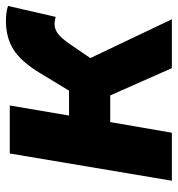

<svg xmlns="http://www.w3.org/2000/svg" viewBox="4 -604 600 648"><g transform="rotate(-90 304.0 -280.0)"><path d="M110 -547H272L238 -347H322L382 -446Q421 -510 461.5 -535Q502 -560 558 -560Q586 -560 608 -553L571 -392Q557 -396 547 -396Q530 -396 514.5 -384.5Q499 -373 479 -344L432 -275L563 0H398L306 -208H216L180 0H18Z"/></g></svg>

Font: Nebula Sans Bold
Style: Regular
Weight: 700
Italic angle: -9°
Designer: Paul D. Hunt for Adobe (as Source Sans)
Foundry: Nebula Entertainment & Broadcasting LLC
Version: Version 1.010